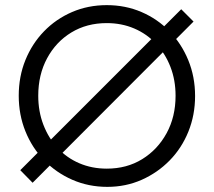

<svg xmlns="http://www.w3.org/2000/svg" viewBox="-20 -718 834 748"><path d="M686 -682 734 -634 107 -6 59 -55ZM398 10Q325 10 262 -17.5Q199 -45 152 -93.5Q105 -142 79 -206.5Q53 -271 53 -345Q53 -420 79 -484Q105 -548 151.5 -596Q198 -644 260.5 -671Q323 -698 396 -698Q469 -698 531.5 -671Q594 -644 640.5 -596Q687 -548 713.5 -483.5Q740 -419 740 -344Q740 -270 714 -205.5Q688 -141 641 -93Q594 -45 532 -17.5Q470 10 398 10ZM396 -61Q474 -61 534 -98Q594 -135 629 -199Q664 -263 664 -345Q664 -406 644 -457.5Q624 -509 588 -547.5Q552 -586 503 -607Q454 -628 396 -628Q318 -628 258 -591.5Q198 -555 163.5 -491Q129 -427 129 -345Q129 -284 149 -232Q169 -180 204.5 -141.5Q240 -103 289 -82Q338 -61 396 -61Z"/></svg>

Font: Outfit Thin Light
Style: Regular
Weight: 300
Version: Version 1.100;gftools[0.9.27]